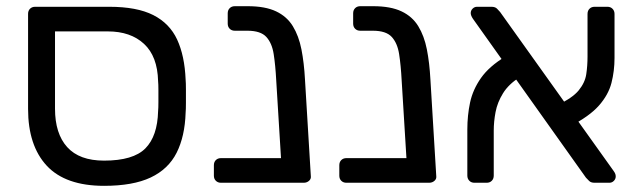

<svg xmlns="http://www.w3.org/2000/svg" viewBox="-20 -593 2071 623"><path d="M317.8 10Q192.6 10 131.8 -55.2Q71.1 -120.5 71.1 -239.6V-548.1Q71.1 -558.3 77.4 -564.6Q83.8 -571 94 -571H334.8Q424.1 -571 477.3 -544.1Q530.4 -517.1 554.8 -464.6Q579.1 -412 582.3 -334.9Q583.3 -324.9 583.3 -302.8Q583.3 -280.7 583.3 -259Q583.3 -237.2 582.3 -227.2Q579.9 -150.6 553.1 -97.3Q526.2 -44.1 468.8 -17Q411.4 10 317.8 10ZM317.6 -71.8Q412.5 -71.8 451.8 -111.6Q491 -151.4 493 -232.2Q494 -242.2 494 -261.9Q494 -281.6 494 -300.8Q494 -319.9 493 -329.9Q491 -410.2 447.4 -450.6Q403.8 -491.1 329.8 -491.1H158.5V-240.3Q158.5 -159.5 198 -115.7Q237.6 -71.8 317.6 -71.8Z M696.9 0Q686.8 0 680.4 -6.4Q674 -12.7 674 -22.9V-57Q674 -67.2 680.4 -73.6Q686.8 -79.9 696.9 -79.9H978.8V-18.9Q978.8 -8.7 972.4 -4.3Q966.1 0 955.9 0ZM918.2 0Q908 0 902.4 -6.4Q896.9 -12.7 895.3 -22.9L876.3 -332.2Q873.7 -381.3 868.1 -417.2Q862.6 -453.1 844.1 -473.2Q825.7 -493.3 782.8 -493.3H741.9Q731.7 -493.3 725.3 -499.7Q718.9 -506.1 718.9 -516.3V-549.9Q718.9 -560.1 725.3 -566.5Q731.7 -572.9 741.9 -572.9H783.8Q840.5 -572.9 875.7 -556.2Q910.9 -539.6 930.2 -508Q949.5 -476.5 958.1 -432.8Q966.7 -389.1 969.6 -335.1L988.5 -22.9Q990.1 -12.7 982.9 -6.4Q975.7 0 965.6 0Z M1103.9 0Q1093.8 0 1087.4 -6.4Q1081 -12.7 1081 -22.9V-57Q1081 -67.2 1087.4 -73.6Q1093.8 -79.9 1103.9 -79.9H1385.8V-18.9Q1385.8 -8.7 1379.4 -4.3Q1373.1 0 1362.9 0ZM1325.2 0Q1315 0 1309.4 -6.4Q1303.9 -12.7 1302.3 -22.9L1283.3 -332.2Q1280.7 -381.3 1275.1 -417.2Q1269.6 -453.1 1251.1 -473.2Q1232.7 -493.3 1189.8 -493.3H1148.9Q1138.7 -493.3 1132.3 -499.7Q1125.9 -506.1 1125.9 -516.3V-549.9Q1125.9 -560.1 1132.3 -566.5Q1138.7 -572.9 1148.9 -572.9H1190.8Q1247.5 -572.9 1282.7 -556.2Q1317.9 -539.6 1337.2 -508Q1356.5 -476.5 1365.1 -432.8Q1373.7 -389.1 1376.6 -335.1L1395.5 -22.9Q1397.1 -12.7 1389.9 -6.4Q1382.7 0 1372.6 0Z M1909.3 0Q1897.6 0 1891.7 -5.8Q1885.9 -11.7 1881.3 -16.5L1514.4 -532.3Q1507.4 -542.8 1507.4 -550.6Q1507.4 -558.8 1513.5 -564.9Q1519.6 -571 1527.8 -571H1574.5Q1586.4 -571 1592.5 -565.1Q1598.7 -559.1 1602.7 -554.1L1970.8 -38.7Q1975.4 -32.3 1976.7 -28.1Q1977.9 -24 1977.9 -20.4Q1977.9 -12.2 1971.8 -6.1Q1965.7 0 1957.5 0ZM1519.3 0Q1509.1 0 1502.8 -6.6Q1496.4 -13.1 1496.4 -23.3V-172.6Q1496.4 -218.7 1505.3 -260.5Q1514.3 -302.3 1540.6 -339.8Q1566.9 -377.4 1620.1 -409.8L1666.4 -342.6Q1630.2 -319.7 1612.1 -290.2Q1593.9 -260.8 1588 -229.5Q1582.1 -198.3 1582.1 -169.3V-23.3Q1582.1 -12.7 1575.7 -6.4Q1569.4 0 1559.2 0ZM1828.6 -182.7 1787.6 -251.7Q1837.3 -274.7 1857.8 -299.8Q1878.3 -325 1882.3 -352.3Q1886.4 -379.6 1886.4 -409.9V-547.7Q1886.4 -558.3 1892.8 -564.6Q1899.1 -571 1909.3 -571H1951.1Q1961.2 -571 1967.6 -564.4Q1974 -557.9 1974 -547.7V-405.1Q1974 -362.8 1964.1 -324.1Q1954.2 -285.4 1923.4 -250.5Q1892.6 -215.5 1828.6 -182.7Z"/></svg>

Font: Rubik Light
Style: Regular
Weight: 300
Designer: Hubert and Fischer
Foundry: Hubert and Fischer
Version: Version 2.300;gftools[0.9.30]